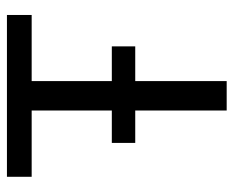

<svg xmlns="http://www.w3.org/2000/svg" viewBox="-82 -614 696 573"><g transform="rotate(-90 266.5 -328.0)"><path d="M126 -272.9V-342.8H414.1V-272.9ZM222.7 0V-582H24.9V-655.8H507.8V-582H310.5V0Z"/></g></svg>

Font: Varta Medium
Style: Regular
Weight: 500
Designer: Joana Correia, Viktoriya Grabowska, Eben Sorkin
Foundry: Sorkin Type Co.
Version: Version 1.004